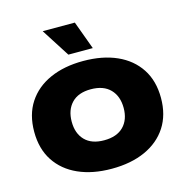

<svg xmlns="http://www.w3.org/2000/svg" viewBox="-110 -850 930 964"><g transform="rotate(-15 354.5 -368.5)"><path d="M354 10Q255 10 181 -23Q107 -56 66 -118.5Q25 -181 25 -270Q25 -359 66 -421.5Q107 -484 181 -517Q255 -550 354 -550Q454 -550 528 -517Q602 -484 643 -421.5Q684 -359 684 -270Q684 -182 643.5 -119.5Q603 -57 529 -23.5Q455 10 354 10ZM354 -138Q420 -138 455 -173.5Q490 -209 490 -270Q490 -331 455 -367Q420 -403 354 -403Q289 -403 254.5 -367Q220 -331 220 -270Q220 -209 254.5 -173.5Q289 -138 354 -138ZM291 -600 197 -747H364L418 -600Z"/></g></svg>

Font: Mona Sans Expanded ExtraBold
Style: Regular
Weight: 800
Width: 7
Designer: Deni Anggara
Foundry: GitHub
Version: Version 1.001; ttfautohint (v1.8.4.7-5d5b);gftools[0.9.33]